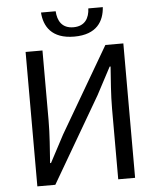

<svg xmlns="http://www.w3.org/2000/svg" viewBox="-61 -991 855 1043"><g transform="rotate(-5 366.5 -469.5)"><path d="M100 0H198L469 -465L548 -614H553C548 -540 541 -462 541 -385V0H633V-733H535L264 -269L185 -120H180C185 -194 192 -276 192 -352V-733H100ZM371 -793C495 -793 534 -864 539 -939H460C458 -887 434 -844 371 -844C308 -844 285 -887 282 -939H202C207 -864 247 -793 371 -793Z"/></g></svg>

Font: Noto Sans CJK KR Regular
Style: Regular
Weight: 400
Designer: Ryoko NISHIZUKA (kana & ideographs); Paul D. Hunt (Latin, Greek & Cyrillic); Wenlong ZHANG (bopomofo); Sandoll Communica
Foundry: Adobe Systems Incorporated
Version: Version 1.004;PS 1.004;hotconv 1.0.82;makeotf.lib2.5.63406